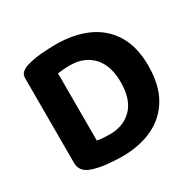

<svg xmlns="http://www.w3.org/2000/svg" viewBox="-142 -772 947 938"><g transform="rotate(-30 331.5 -303.5)"><path d="M466 -303Q466 -207 418.5 -158Q371 -109 292 -109Q275 -109 256 -110.5Q237 -112 222 -115V-494Q239 -496 255.5 -497.5Q272 -499 290 -499Q342 -499 381.5 -477.5Q421 -456 443.5 -413Q466 -370 466 -303ZM623 -306Q623 -413 580 -483Q537 -553 460.5 -587.5Q384 -622 281 -622Q243 -622 197 -618Q151 -614 111 -601Q93 -594 82 -583.5Q71 -573 71 -553V-75Q71 -27 123 -8Q162 6 210 10.5Q258 15 291 15Q391 15 465.5 -20.5Q540 -56 581.5 -127Q623 -198 623 -306Z"/></g></svg>

Font: Baloo Bhaijaan 2
Style: Bold
Weight: 700
Designer: Sanskriti Dholi, Noopur Datye and Ek Type
Foundry: Ek Type
Version: Version 1.701